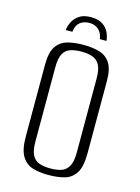

<svg xmlns="http://www.w3.org/2000/svg" viewBox="-113 -794 634 870"><g transform="rotate(15 203.5 -358.5)"><path d="M204 -729Q240 -729 260.5 -714.5Q281 -700 289.5 -680Q298 -660 299 -643H268Q264 -672 246.5 -687Q229 -702 204 -702Q177 -702 159.5 -687.5Q142 -673 139 -643H108Q110 -662 119.5 -681.5Q129 -701 149.5 -715Q170 -729 204 -729ZM202 12Q160 12 128 2.5Q96 -7 77 -37.5Q58 -68 58 -130V-468Q58 -525 77 -553Q96 -581 129 -590Q162 -599 204 -599Q246 -599 278.5 -589.5Q311 -580 329.5 -552Q348 -524 348 -468V-130Q348 -67 329.5 -37Q311 -7 278 2.5Q245 12 202 12ZM203 -19Q232 -19 253.5 -26Q275 -33 287.5 -54.5Q300 -76 300 -119V-467Q300 -511 287.5 -532Q275 -553 253 -560Q231 -567 203 -567Q174 -567 152 -560Q130 -553 118 -532Q106 -511 106 -467V-119Q106 -76 118 -54.5Q130 -33 152 -26Q174 -19 203 -19Z"/></g></svg>

Font: Alumni Sans Thin Light
Style: Regular
Weight: 300
Version: Version 1.018